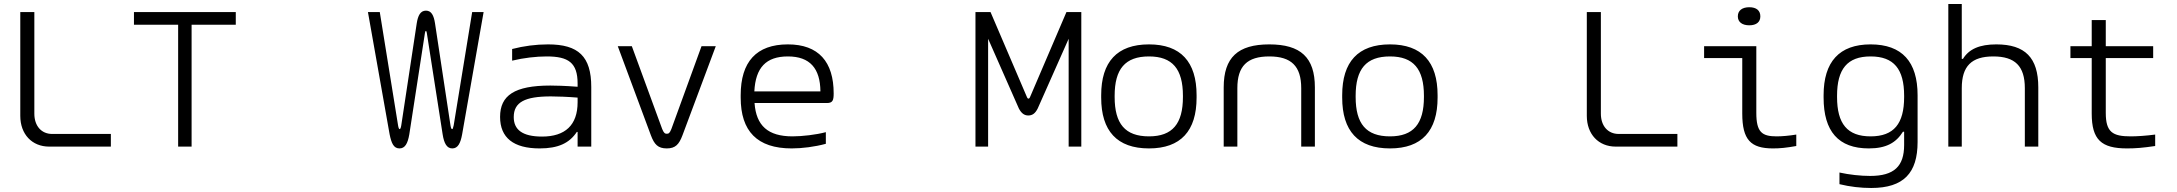

<svg xmlns="http://www.w3.org/2000/svg" viewBox="-20 -730 10840 956"><path d="M81 -670V-153C81 -62 139 0 225 0H532V-63H240C186 -63 151 -103 151 -164V-670Z M1154 -670H647V-607H867V0H934V-607H1154Z M2018 -61 2096 -567C2098 -573 2098 -576 2101 -576C2103 -576 2103 -572 2105 -567L2184 -61C2191 -16 2205 9 2232 9C2260 9 2273 -17 2281 -61L2388 -670H2331L2239 -106C2236 -91 2234 -87 2231 -87C2228 -87 2225 -93 2223 -106L2146 -614C2140 -653 2128 -677 2101 -677C2073 -677 2061 -652 2055 -614L1978 -106C1976 -93 1973 -87 1970 -87C1967 -87 1964 -93 1962 -106L1871 -670H1812L1920 -61C1929 -17 1940 9 1969 9C1996 9 2010 -14 2018 -61Z M2709 -509C2648 -509 2588 -501 2530 -486V-428C2588 -442 2650 -449 2702 -449C2810 -449 2856 -418 2856 -314V-298C2792 -303 2745 -304 2720 -304C2542 -304 2470 -255 2470 -148C2470 -44 2537 9 2667 9C2759 9 2815 -17 2852 -73H2856V0H2924V-297C2924 -449 2860 -509 2709 -509ZM2538 -147C2538 -221 2593 -250 2723 -250C2754 -250 2808 -248 2856 -244V-221C2856 -107 2794 -50 2679 -50C2580 -50 2538 -85 2538 -147Z M3056 -500 3221 -56C3238 -11 3256 9 3300 9C3343 9 3361 -11 3378 -56L3544 -500H3473L3323 -88C3315 -68 3310 -64 3300 -64C3291 -64 3285 -68 3277 -88L3126 -500Z M4131 -265C4131 -422 4056 -509 3903 -509C3746 -509 3668 -422 3668 -256V-244C3668 -77 3750 9 3922 9C3974 9 4037 1 4092 -14V-72C4044 -59 3974 -51 3926 -51C3804 -51 3745 -104 3737 -217H4097C4126 -217 4131 -230 4131 -265ZM3736 -275C3742 -393 3794 -449 3903 -449C4013 -449 4064 -389 4065 -275Z M4837 -670V0H4900V-537L5053 -190C5066 -165 5081 -155 5100 -155C5121 -155 5135 -166 5147 -190L5301 -537V0H5364V-670H5290L5108 -245C5105 -237 5097 -237 5094 -245L4912 -670Z M5463 -256V-244C5463 -78 5542 9 5701 9C5859 9 5938 -78 5938 -244V-256C5938 -422 5859 -509 5701 -509C5542 -509 5463 -422 5463 -256ZM5530 -247V-253C5530 -386 5582 -449 5701 -449C5818 -449 5870 -386 5870 -253V-247C5870 -114 5818 -51 5701 -51C5582 -51 5530 -114 5530 -247Z M6073 -295V0H6141V-291C6141 -401 6190 -449 6300 -449C6409 -449 6459 -401 6459 -291V0H6527V-295C6527 -444 6456 -509 6300 -509C6144 -509 6073 -444 6073 -295Z M6663 -256V-244C6663 -78 6742 9 6901 9C7059 9 7138 -78 7138 -244V-256C7138 -422 7059 -509 6901 -509C6742 -509 6663 -422 6663 -256ZM6730 -247V-253C6730 -386 6782 -449 6901 -449C7018 -449 7070 -386 7070 -253V-247C7070 -114 7018 -51 6901 -51C6782 -51 6730 -114 6730 -247Z M7881 -670V-153C7881 -62 7939 0 8025 0H8332V-63H8040C7986 -63 7951 -103 7951 -164V-670Z M8826 -51C8753 -51 8725 -72 8725 -168V-500H8465V-441H8655V-165C8655 -34 8697 9 8808 9C8843 9 8874 6 8924 -3V-60C8888 -54 8852 -51 8826 -51ZM8633 -648C8633 -621 8654 -604 8690 -604C8726 -604 8745 -621 8745 -648V-649C8745 -677 8726 -694 8690 -694C8654 -694 8633 -677 8633 -649Z M9060 -256V-244C9060 -76 9134 9 9285 9C9373 9 9421 -20 9455 -74H9461V-8C9461 98 9411 146 9292 146C9245 146 9188 140 9139 129V187C9192 200 9245 206 9297 206C9459 206 9528 131 9528 -23V-256C9528 -422 9451 -509 9294 -509C9138 -509 9060 -422 9060 -256ZM9127 -247V-253C9127 -386 9178 -449 9294 -449C9410 -449 9461 -386 9461 -253V-247C9461 -114 9410 -51 9294 -51C9178 -51 9127 -114 9127 -247Z M9681 -710V0H9748V-291C9748 -401 9797 -449 9905 -449C10013 -449 10062 -401 10062 -291V0H10129V-295C10129 -443 10063 -509 9920 -509C9837 -509 9784 -486 9754 -437H9748V-710Z M10589 -51C10499 -51 10465 -72 10465 -168V-441H10701V-500H10465V-630H10395V-500H10289V-441H10395V-165C10395 -34 10443 9 10571 9C10614 9 10651 6 10711 -3V-60C10666 -54 10621 -51 10589 -51Z"/></svg>

Font: LT Wave Mono Light
Style: Regular
Weight: 300
Designer: Daniel Lyons
Version: Version 2.5 (Glyphs App)